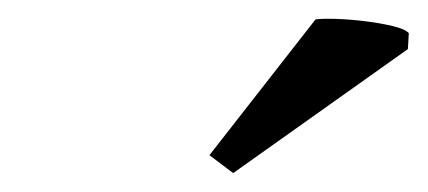

<svg xmlns="http://www.w3.org/2000/svg" viewBox="-20 -717 457 205"><path d="M316.9 -696.3Q324.2 -697.3 339.4 -696.8Q354.5 -696.3 370.1 -694.3Q385.7 -692.4 399.2 -689.2Q412.6 -686 416.5 -681.6L415.5 -664.6L229 -532.2L203.6 -551.3Z"/></svg>

Font: PT Astra Serif
Style: Italic
Weight: 400
Italic angle: -16°
Designer: A.Korolkova, I. Chaeva
Foundry: ParaType Ltd
Version: Version 1.001